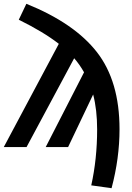

<svg xmlns="http://www.w3.org/2000/svg" viewBox="-23 -775 694 1012"><path d="M116 -755Q369 -653 488 -500Q607 -347 607 -94Q607 59 565 217L458 202Q489 62 489 -93Q489 -196 468 -277L336 0H218L420 -394Q396 -436 368 -468L117 0H-3L287 -544Q206 -607 76 -671Z"/></svg>

Font: FiraGO Medium
Style: Regular
Weight: 500
Designer: bBox Type
Foundry: bBox Type GmbH
Version: Version 1.001;PS 001.001;hotconv 1.0.88;makeotf.lib2.5.64775